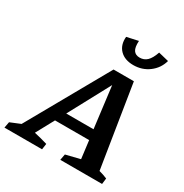

<svg xmlns="http://www.w3.org/2000/svg" viewBox="-251 -1039 1142 1194"><g transform="rotate(30 320.5 -442.5)"><path d="M595 -62Q626 -54 654 -42L649 0H349L357 -43L459 -68L443 -196H198L128 -67Q152 -62 176 -55.5Q200 -49 224 -42L218 0H-52L-44 -43L29 -73L355 -652H501ZM237 -268H433L396 -564ZM447 -737Q385 -737 350.5 -772Q316 -807 321 -867L403 -885Q400 -838 414 -817.5Q428 -797 458 -797Q489 -797 510.5 -817.5Q532 -838 548 -885L622 -867Q606 -809 558 -773Q510 -737 447 -737Z"/></g></svg>

Font: Piazzolla SemiBold
Style: Italic
Weight: 600
Italic angle: -11.3°
Designer: Juan Pablo del Peral
Foundry: Huerta Tipografica
Version: Version 1.330